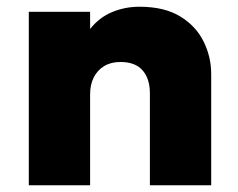

<svg xmlns="http://www.w3.org/2000/svg" viewBox="-20 -550 707 570"><path d="M65.5 0V-515H247.5V-464Q275 -498.5 313 -514.2Q351 -530 394 -530Q467.5 -530 514.5 -501.5Q561.5 -473 584.2 -427.2Q607 -381.5 607 -330V0H425V-273Q425 -316.5 403.2 -341.2Q381.5 -366 337.5 -366Q309.5 -366 289.2 -353.8Q269 -341.5 258.2 -320Q247.5 -298.5 247.5 -270V0Z"/></svg>

Font: Geologica Thin Cursive ExtraBold
Style: Regular
Weight: 800
Version: Version 1.010;gftools[0.9.28]